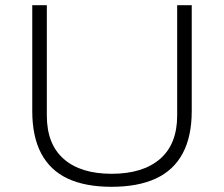

<svg xmlns="http://www.w3.org/2000/svg" viewBox="-20 -706 860 738"><path d="M409 12Q308 12 240.5 -19.5Q173 -51 138.5 -116Q104 -181 104 -279V-686H160V-262Q160 -152 225 -95Q290 -38 409 -38Q529 -38 595 -95Q661 -152 661 -262V-686H717V-279Q717 -181 682 -116Q647 -51 578.5 -19.5Q510 12 409 12Z"/></svg>

Font: Archivo SemiExpanded Thin
Style: Regular
Weight: 250
Width: 6
Designer: Hector Gatti
Foundry: Omnibus-Type
Version: Version 2.001